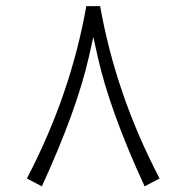

<svg xmlns="http://www.w3.org/2000/svg" viewBox="-20 -624 626 645"><path d="M279.3 -436Q238.8 -255.4 120.6 2L70.3 -24.4Q217.3 -305.7 270 -603.5H316.4Q369.1 -305.7 516.1 -24.4L465.8 2Q348.1 -253.4 307.6 -436L293.5 -500Z"/></svg>

Font: Shabnam Thin WOL
Style: Thin-WOL
Weight: 100
Foundry: DejaVu fonts team - Redesigned by Saber Rastikerdar - Based on Vazir font
Version: Version 5.0.0